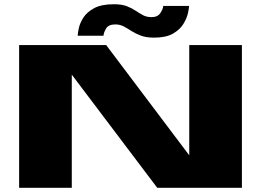

<svg xmlns="http://www.w3.org/2000/svg" viewBox="-20 -888 1266 908"><path d="M70.5 0V-675H482L875 -153.5V-675H1124V0H723.5L319.5 -535V0ZM709 -710Q671.5 -710 646.2 -719.5Q621 -729 602 -741.2Q583 -753.5 565.2 -763Q547.5 -772.5 525 -772.5Q493 -772.5 481.5 -752.8Q470 -733 469.5 -719H347.5Q347.5 -729.5 352.5 -753.8Q357.5 -778 374 -804.2Q390.5 -830.5 425 -849.2Q459.5 -868 519 -868Q555.5 -868 579.5 -858.8Q603.5 -849.5 621.2 -837.5Q639 -825.5 656.2 -816.2Q673.5 -807 697 -807Q725.5 -807 738.5 -826.5Q751.5 -846 752 -860H874Q874 -849.5 868.8 -825.5Q863.5 -801.5 847.2 -774.8Q831 -748 798 -729Q765 -710 709 -710Z"/></svg>

Font: Anybody UltraExpanded ExtraBold
Style: Regular
Weight: 800
Width: 9
Designer: Tyler Finck
Foundry: Etcetera Type Company
Version: Version 1.010; ttfautohint (v1.8.3) -l 8 -r 50 -G 200 -x 14 